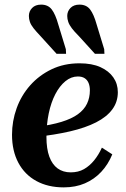

<svg xmlns="http://www.w3.org/2000/svg" viewBox="-20 -799 544 831"><path d="M256 12Q188 12 137.5 -15.5Q87 -43 59.5 -94.5Q32 -146 32 -216Q32 -275 52 -330.5Q72 -386 110.5 -429.5Q149 -473 203 -499Q257 -525 324 -525Q378 -525 414.5 -508.5Q451 -492 470.5 -464Q490 -436 490 -400Q490 -358 466 -325.5Q442 -293 396 -269.5Q350 -246 283.5 -230.5Q217 -215 132 -206L139 -250Q202 -258 246 -271.5Q290 -285 317 -304.5Q344 -324 356.5 -350Q369 -376 369 -408Q369 -426 363.5 -439.5Q358 -453 346.5 -460.5Q335 -468 317 -468Q288 -468 263 -447.5Q238 -427 219.5 -391.5Q201 -356 191 -308.5Q181 -261 181 -206Q181 -155 193.5 -121Q206 -87 229.5 -70Q253 -53 286 -53Q319 -53 343.5 -67Q368 -81 387.5 -105Q407 -129 421 -160L466 -131Q448 -87 418 -55Q388 -23 347.5 -5.5Q307 12 256 12ZM398 -694 431 -586 432 -566H391L322 -642Q302 -662 291 -676.5Q280 -691 275.5 -704Q271 -717 271 -730Q271 -750 285 -764.5Q299 -779 324 -779Q354 -779 370 -758Q386 -737 398 -694ZM232 -694 265 -586 266 -566H225L156 -642Q137 -662 125.5 -676.5Q114 -691 109.5 -704Q105 -717 105 -730Q105 -750 119 -764.5Q133 -779 158 -779Q188 -779 204 -758Q220 -737 232 -694Z"/></svg>

Font: Roboto Serif 72pt SemiCondensed SemiBold
Style: Italic
Weight: 600
Width: 4
Italic angle: -10°
Designer: Greg Gazdowicz
Foundry: Commercial Type
Version: Version 1.008